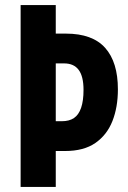

<svg xmlns="http://www.w3.org/2000/svg" viewBox="-20 -734 504 754"><path d="M443 -383Q443 -313 421.5 -258.5Q400 -204 354.5 -172.5Q309 -141 236 -141H199V0H61V-714H199V-602H239Q343 -602 393 -546Q443 -490 443 -383ZM223 -258Q252 -258 270.5 -270.5Q289 -283 298.5 -310.5Q308 -338 308 -381Q308 -434 289 -459.5Q270 -485 232 -485H199V-258Z"/></svg>

Font: Noto Sans Display ExtraCondensed
Style: Regular
Weight: 400
Width: 2
Version: Version 2.003